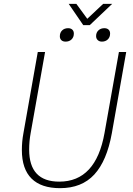

<svg xmlns="http://www.w3.org/2000/svg" viewBox="-20 -971 695 1001"><path d="M94 -189Q94 -233 102 -276L177 -700H215L140 -278Q132 -235 132 -191Q132 -24 289 -24Q480 -24 525 -278L600 -700H638L563 -276Q537 -132 471.5 -61Q406 10 293 10Q195 10 144.5 -40Q94 -90 94 -189ZM338 -951H378L435 -873L518 -951H565L448 -840H414ZM292 -782Q292 -801 304 -812.5Q316 -824 335 -824Q349 -824 357 -816.5Q365 -809 365 -796Q365 -777 353 -765.5Q341 -754 322 -754Q308 -754 300 -761.5Q292 -769 292 -782ZM481 -783Q481 -801 493 -812.5Q505 -824 524 -824Q538 -824 546 -816.5Q554 -809 554 -796Q554 -777 542 -765.5Q530 -754 511 -754Q498 -754 489.5 -762Q481 -770 481 -783Z"/></svg>

Font: Sarabun Thin
Style: Italic
Weight: 250
Italic angle: -10°
Designer: Suppakit Chalermlarp | Katatrad Co.,Ltd.
Foundry: Cadson Demak Co.,Ltd.
Version: Version 1.000; ttfautohint (v1.6)